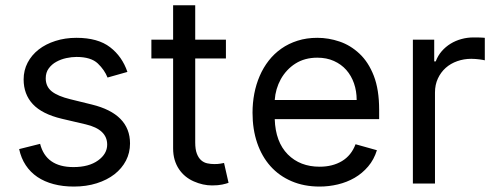

<svg xmlns="http://www.w3.org/2000/svg" viewBox="-20 -696 1881 728"><path d="M132.1 -150.6Q154.5 -62.5 258.5 -62.5Q317.1 -62.5 351.9 -87.7Q386.4 -112.6 386.4 -147.7Q386.4 -205.3 305.4 -224.4L214.5 -245.7Q139.6 -263.5 104.6 -301Q69.6 -338.4 69.6 -394.9Q69.6 -429.3 84.7 -458.3Q99.8 -487.2 126.6 -508.2Q153.4 -529.1 190.2 -540.8Q226.9 -552.6 269.9 -552.6Q351.2 -552.6 397.4 -517Q443.2 -481.9 463.1 -423.3L387.8 -402Q376.4 -430.8 350.9 -455.3Q324.9 -480.1 269.9 -480.1Q251.8 -480.1 231.2 -475.7Q210.6 -471.2 193.4 -461.6Q176.1 -452.1 164.8 -436.6Q153.4 -421.2 153.4 -399.1Q153.4 -367.9 176.1 -349.6Q198.9 -331.3 247.2 -319.6L328.1 -299.7Q473 -264.2 473 -152Q473 -116.8 457.6 -87Q442.1 -57.2 414.1 -35.3Q386 -13.5 346.8 -1.1Q307.5 11.4 259.9 11.4Q218 11.4 183.2 2.1Q148.4 -7.1 121.8 -25Q95.2 -43 77.6 -69.6Q60 -96.2 52.6 -130.7Z M554 -545.5H636.4V-676.1H720.2V-545.5H836.6V-474.4H720.2V-156.2Q720.2 -129.6 726.4 -113.5Q732.6 -97.3 742.7 -88.4Q752.8 -79.5 765.8 -76.7Q778.8 -73.9 792.6 -73.9Q806.5 -73.9 815.3 -75.5Q824.2 -77.1 829.5 -78.1L846.6 -2.8Q838.1 0.4 822.8 3.7Q807.5 7.1 784.1 7.1Q749.6 7.1 714.8 -8.2Q697.8 -15.6 683.4 -27.3Q669 -39.1 658.6 -54.7Q648.1 -70.3 642.2 -90Q636.4 -109.7 636.4 -133.5V-474.4H554Z M937.5 -268.5Q937.5 -305.4 944.2 -340.9Q951 -376.4 964.7 -408Q978.3 -439.6 998.9 -466.1Q1019.5 -492.5 1046.9 -511.7Q1074.2 -530.9 1108.3 -541.7Q1142.4 -552.6 1183.2 -552.6Q1225.9 -552.6 1267.4 -538.5Q1308.9 -524.5 1343 -492.5Q1377.1 -460.6 1397.4 -408.4Q1417.6 -356.2 1417.6 -279.8V-244.3H1021.7Q1024.5 -157.7 1071.4 -110.4Q1117.9 -63.9 1191.8 -63.9Q1241.1 -63.9 1276.6 -85.2Q1312.1 -106.5 1328.1 -149.1L1409.1 -126.4Q1398.1 -90.9 1375.9 -64.8Q1353.7 -38.7 1324.6 -21.8Q1295.5 -5 1261.2 3.2Q1226.9 11.4 1191.8 11.4Q1132.8 11.4 1085.6 -8.9Q1038.4 -29.1 1005.5 -65.9Q972.7 -102.6 955.1 -154.1Q937.5 -205.6 937.5 -268.5ZM1021.7 -316.8H1332.4Q1332.4 -350.5 1322.3 -379.8Q1312.1 -409.1 1293 -430.8Q1273.8 -452.4 1246.1 -464.8Q1218.4 -477.3 1183.2 -477.3Q1135.3 -477.3 1100.1 -454.9Q1082.7 -443.9 1068.7 -428.8Q1054.7 -413.7 1044.7 -395.8Q1034.8 -377.8 1028.9 -357.8Q1023.1 -337.7 1021.7 -316.8Z M1545.5 0V-545.5H1626.4V-463.1H1632.1Q1640.3 -485.1 1655 -502Q1669.7 -518.8 1688.6 -530.4Q1707.4 -541.9 1729.4 -547.9Q1751.4 -554 1774.1 -554Q1779.1 -554 1785.3 -554Q1791.5 -554 1797.6 -553.8Q1803.6 -553.6 1809.1 -553.3Q1814.6 -552.9 1818.2 -552.6V-467.3Q1816.1 -468 1810.9 -468.9Q1805.8 -469.8 1798.8 -470.7Q1791.9 -471.6 1783.7 -472.3Q1775.6 -473 1767 -473Q1739 -473 1713.8 -464.1Q1688.6 -455.3 1669.9 -438.6Q1651.3 -421.9 1640.3 -398.3Q1629.3 -374.6 1629.3 -345.2V0Z"/></svg>

Font: Inter P
Style: Regular
Weight: 400
Designer: Rasmus Andersson
Foundry: rsms
Version: Version 3.018;git-588b23468